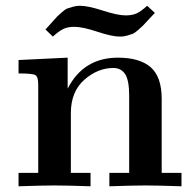

<svg xmlns="http://www.w3.org/2000/svg" viewBox="-20 -652 678 672"><path d="M44.9 0V-46.9H113.8V-356Q113.8 -383.8 103.3 -389.4Q92.8 -395 44.9 -395V-441.9L216.8 -450.2V-341.8Q272 -449.7 392.1 -450.2Q469.2 -450.2 507.6 -416.5Q545.9 -382.8 545.9 -306.2V-46.9H615.2V0Q531.2 -2.9 489 -2.9Q446.8 -2.9 362.8 0V-46.9H432.1V-316.9Q432.1 -371.1 418 -392.6Q403.8 -414.1 377 -414.1Q321.8 -414.1 274.9 -372.6Q228 -331.1 228 -255.9V-46.9H296.9V0Q212.9 -2.9 170.9 -2.9Q128.9 -2.9 44.9 0ZM139.2 -548.8Q144 -553.7 160.4 -572.3Q176.8 -590.8 180.4 -594.5Q184.1 -598.1 196.5 -609.1Q209 -620.1 216.6 -622.6Q224.1 -625 235.6 -628.4Q247.1 -631.8 259.8 -631.8Q287.6 -631.8 339.8 -615Q392.1 -598.1 419.9 -598.1Q443.8 -598.1 459 -605.5Q474.1 -612.8 495.1 -631.8L522 -606.9Q516.1 -601.1 500.5 -584Q484.9 -566.9 480.5 -562.5Q476.1 -558.1 463.6 -547.1Q451.2 -536.1 443.6 -533.4Q436 -530.8 424.6 -527.3Q413.1 -523.9 399.9 -523.9Q372.1 -523.9 320.6 -541Q269 -558.1 240.7 -558.1Q216.8 -558.1 201.4 -550.5Q186 -543 165 -523.9Z"/></svg>

Font: CMU Serif
Style: Bold
Weight: 700
Version: Version 0.7.0